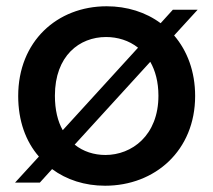

<svg xmlns="http://www.w3.org/2000/svg" viewBox="-20 -582 678 612"><path d="M531 -551 492 -508C445 -543 385 -562 320 -562C162 -562 38 -450 38 -276C38 -197 62 -131 104 -83L28 0H107L146 -43C192 -9 250 10 315 10C474 10 602 -102 602 -276C602 -354 577 -420 535 -469L610 -551ZM155 -277C155 -404 233 -464 318 -464C355 -464 391 -453 420 -430L180 -167C164 -195 155 -232 155 -277ZM218 -121 459 -385C475 -357 485 -321 485 -277C485 -150 400 -88 316 -88C280 -88 245 -99 218 -121Z"/></svg>

Font: Malmofest Medium
Style: Regular
Weight: 500
Designer: Jonny Pinhorn (Poppins), Kolossal
Version: Version 1.004;Glyphs 3.1.2 (3151)